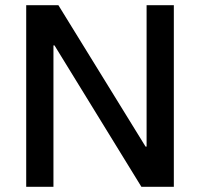

<svg xmlns="http://www.w3.org/2000/svg" viewBox="-20 -720 771 740"><path d="M650 -700V0H525L190 -545H186V0H81V-700H205L541 -155H545V-700Z"/></svg>

Font: Pathway Extreme 8pt Thin 12pt Medium
Style: Regular
Weight: 500
Version: Version 1.001;gftools[0.9.26]